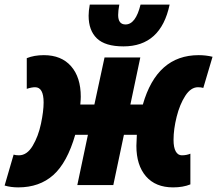

<svg xmlns="http://www.w3.org/2000/svg" viewBox="-55 -802 941 832"><path d="M-35 2 4 -132Q13 -129 27 -129Q62 -129 86.5 -170Q111 -211 122.5 -265.5Q134 -320 134 -358Q134 -424 97 -424Q82 -424 61 -417V-550Q93 -563 135 -563Q211 -563 253 -515Q295 -467 295 -383Q295 -371 293 -349H354L398 -553H553L510 -349H564Q625 -563 806 -563Q837 -563 866 -556L826 -421Q816 -424 803 -424Q772 -424 748 -387Q724 -350 710.5 -296Q697 -242 697 -196Q697 -163 706.5 -146Q716 -129 733 -129Q753 -129 770 -136V-3Q738 10 695 10Q619 10 577.5 -38Q536 -86 536 -170Q536 -184 538 -218H482L436 0H280L326 -218H271Q236 -97 176 -43.5Q116 10 24 10Q-8 10 -35 2ZM329 -734Q329 -755 334 -782H462Q457 -755 457 -737Q457 -696 489 -696Q533 -696 554 -782H680Q642 -601 480 -601Q401 -601 365 -635.5Q329 -670 329 -734Z"/></svg>

Font: Noto Sans UI CondBlack
Style: Italic
Weight: 900
Width: 3
Italic angle: -12°
Designer: Monotype Design Team
Foundry: Monotype Imaging Inc.
Version: Version 1.001